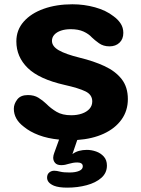

<svg xmlns="http://www.w3.org/2000/svg" viewBox="-20 -645 659 898"><path d="M294.4 232.6Q275 232.6 259.5 230.4Q243.9 228.2 232.8 223.8Q200.2 210.3 200.2 185.8Q200.2 170.1 210.3 161.8Q220.4 153.5 233.6 153.5Q245 153.5 261.7 157.9Q270.9 160.2 281.7 160.9Q292.5 161.7 305.5 161.7Q333 161.7 350.1 154.3Q367.2 147 367.2 133Q367.2 123.8 360.4 119.3Q353.6 114.9 341.8 114.9Q331.1 114.9 321.2 116.6Q311.4 118.2 302.4 121Q293.4 123.9 284.5 125.7Q275.5 127.4 266.4 127.4Q247.1 127.4 237.9 117.2Q228.8 106.9 228.8 92.4Q228.8 87.3 230.2 81.5Q231.7 75.8 233.6 70.4L256.3 7.9Q202.8 2.7 161.2 -13.1Q119.7 -28.8 91.5 -52.2Q44.7 -87.3 44.7 -136.5Q44.7 -158.7 60.5 -179.5Q76.2 -200.4 110.5 -200.4Q139.4 -200.4 159.5 -188Q179.6 -175.7 196.8 -159.2Q217.4 -138.2 244.5 -122.1Q271.5 -106 313.1 -106Q341.1 -106 363.4 -113.8Q385.7 -121.6 398.6 -136.1Q411.5 -150.6 411.5 -170.8Q411.5 -202.2 379.5 -217.7Q347.6 -233.2 282.2 -247.8Q163.2 -274.8 109.8 -326.9Q56.5 -379 56.5 -451.4Q56.5 -504.9 90.9 -543.8Q125.2 -582.8 184.6 -603.9Q243.9 -625 318.7 -625Q373.4 -625 424.8 -610.7Q476.2 -596.4 510.9 -569.1Q531.6 -554.4 544.2 -535Q556.8 -515.7 556.8 -491.2Q556.8 -462.1 538.8 -445.2Q520.9 -428.2 492.2 -428.2Q463.3 -428.2 443 -442.8Q422.7 -457.3 409.7 -470Q395.2 -486.2 370.8 -497.4Q346.3 -508.5 310.8 -508.5Q284.9 -508.5 265 -501.7Q245 -494.8 234 -482.5Q223 -470.2 223 -453.9Q223 -428.3 254.9 -409.9Q286.8 -391.5 352.6 -375.2Q418.7 -359.2 469.3 -335.6Q520 -312 549 -275Q578 -237.9 578 -181.7Q578 -127 548.2 -85.6Q518.4 -44.2 465.2 -19.7Q412.1 4.8 341.3 9.7L318.7 75.8Q332.7 65.2 349.8 60.6Q366.9 56 386 56Q408 56 429.6 63.6Q451.2 71.2 465.6 87.4Q480.1 103.6 480.1 129.3Q480.1 163.9 453.9 186.9Q427.7 209.9 385.3 221.2Q343 232.6 294.4 232.6Z"/></svg>

Font: Sono ExtraLight
Style: Regular
Weight: 200
Designer: Tyler Finck
Foundry: Tyler Finck
Version: Version 2.112